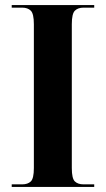

<svg xmlns="http://www.w3.org/2000/svg" viewBox="-20 -734 415 754"><path d="M26 0V-10H67Q89 -10 101 -21.5Q113 -33 113 -74V-639Q113 -680 101 -692Q89 -704 67 -704H26V-714H350V-704H308Q286 -704 274 -692Q262 -680 262 -639V-74Q262 -33 274 -21.5Q286 -10 308 -10H350V0Z"/></svg>

Font: Noto Serif Display SemiCondensed
Style: Bold
Weight: 700
Width: 4
Designer: Monotype Design Team
Foundry: Monotype Imaging Inc.
Version: Version 2.009